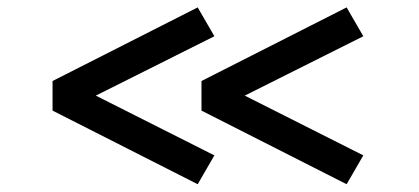

<svg xmlns="http://www.w3.org/2000/svg" viewBox="-20 -546 1104 506"><path d="M118.5 -254.5V-332.5L501 -526.5L545 -450.5L232.5 -294L545 -136.5L501 -60.5ZM511 -254.5V-332.5L893.5 -526.5L937.5 -450.5L625 -294L937.5 -136.5L893.5 -60.5Z"/></svg>

Font: Trispace Expanded SemiBold
Style: Regular
Weight: 600
Width: 7
Designer: Tyler Finck
Foundry: Etcetera Type Company
Version: Version 1.210; ttfautohint (v1.8.3)